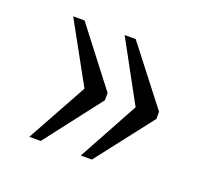

<svg xmlns="http://www.w3.org/2000/svg" viewBox="-75 -547 604 554"><g transform="rotate(20 227.0 -270.0)"><path d="M221 -85 322 -270 221 -455H255L390 -281V-259L255 -85ZM63 -85 165 -270 63 -455H98L232 -281V-259L98 -85Z"/></g></svg>

Font: Noto Serif Armenian SemiCondensed Light
Style: Regular
Weight: 300
Width: 4
Designer: Monotype Design Team
Foundry: Monotype Imaging Inc.
Version: Version 2.008; ttfautohint (v1.8.4.7-5d5b)